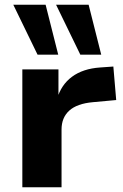

<svg xmlns="http://www.w3.org/2000/svg" viewBox="-20 -788 519 808"><path d="M74 0V-496H226V-371H220Q237 -431 283 -465Q329 -499 401 -504L457 -508L469 -367L371 -358Q304 -352 271.5 -322.5Q239 -293 239 -243V0ZM318 -558 216 -768H353L406 -558ZM138 -558 36 -768H172L225 -558Z"/></svg>

Font: Nunito Sans 10pt SemiExpanded ExtraBold
Style: Regular
Weight: 800
Width: 6
Designer: Vernon Adams
Foundry: Vernon Adams
Version: Version 3.101;gftools[0.9.27]